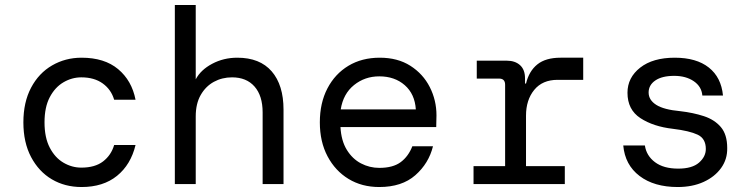

<svg xmlns="http://www.w3.org/2000/svg" viewBox="-20 -740 3040 772"><path d="M308 12Q241 12 188.5 -19Q136 -50 105 -108.5Q74 -167 74 -248Q74 -329 105 -387.5Q136 -446 189.5 -477Q243 -508 308 -508Q400 -508 455 -462Q510 -416 525 -339H439Q427 -380 393 -404.5Q359 -429 307 -429Q269 -429 235 -409Q201 -389 180 -349Q159 -309 159 -248Q159 -187 180 -146.5Q201 -106 235 -86Q269 -66 307 -66Q362 -66 394.5 -91Q427 -116 439 -157H525Q506 -78 450.5 -33Q395 12 308 12Z M683 0V-720H767V-421Q787 -459 833 -483.5Q879 -508 934 -508Q1025 -508 1072.5 -453Q1120 -398 1120 -299V0H1036V-288Q1036 -355 1003.5 -392Q971 -429 913 -429Q873 -429 840 -411Q807 -393 787 -358Q767 -323 767 -272V0Z M1505 12Q1435 12 1381.5 -20.5Q1328 -53 1297 -111.5Q1266 -170 1266 -248Q1266 -326 1296.5 -384.5Q1327 -443 1381 -475.5Q1435 -508 1507 -508Q1579 -508 1630 -475.5Q1681 -443 1708 -390Q1735 -337 1735 -276Q1735 -265 1734.5 -254Q1734 -243 1734 -229H1349Q1352 -174 1374.5 -137.5Q1397 -101 1431.5 -83Q1466 -65 1505 -65Q1560 -65 1591 -88Q1622 -111 1638 -152H1721Q1704 -83 1650 -35.5Q1596 12 1505 12ZM1505 -433Q1447 -433 1403.5 -398Q1360 -363 1350 -300H1652Q1648 -362 1607.5 -397.5Q1567 -433 1505 -433Z M1884 0V-72H2011V-399Q2011 -424 1987 -424H1897V-496H2018Q2051 -496 2071 -478Q2091 -460 2091 -425V-404H2095Q2107 -454 2140.5 -481Q2174 -508 2234 -508H2325V-419H2222Q2161 -419 2128 -378.5Q2095 -338 2095 -275V-72H2251V0Z M2705 12Q2610 12 2551.5 -32.5Q2493 -77 2486 -155H2573Q2579 -114 2613.5 -88Q2648 -62 2707 -62Q2763 -62 2790.5 -86Q2818 -110 2818 -141Q2818 -183 2785 -198.5Q2752 -214 2686 -222Q2607 -231 2555 -265Q2503 -299 2503 -367Q2503 -428 2554 -468Q2605 -508 2693 -508Q2780 -508 2830 -468.5Q2880 -429 2887 -356H2804Q2801 -392 2769.5 -413.5Q2738 -435 2691 -435Q2642 -435 2615 -416.5Q2588 -398 2588 -368Q2588 -338 2618.5 -318.5Q2649 -299 2715 -293Q2767 -287 2810 -273Q2853 -259 2878.5 -229Q2904 -199 2904 -145Q2905 -100 2879.5 -64.5Q2854 -29 2809 -8.5Q2764 12 2705 12Z"/></svg>

Font: DM Mono
Style: Regular
Weight: 400
Designer: Colophon Foundry
Foundry: Colophon Foundry
Version: Version 1.000; ttfautohint (v1.8.2.53-6de2)